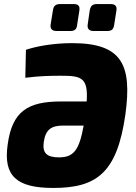

<svg xmlns="http://www.w3.org/2000/svg" viewBox="-20 -916 673 948"><path d="M259 -763H328C349 -763 359 -772 361 -794L372 -865C375 -886 367 -896 343 -896H278C254 -896 244 -887 241 -863L230 -795C227 -774 237 -763 259 -763ZM442 -763H510C532 -763 541 -772 544 -795L555 -865C558 -886 549 -896 525 -896H459C437 -896 427 -887 423 -864L413 -795C410 -774 420 -763 442 -763ZM336 -703C239 -703 154 -686 108 -670L105 -532C175 -541 230 -542 280 -542C381 -542 416 -534 408 -415H281C117 -415 40 -366 18 -203C-5 -46 63 12 243 12C458 12 558 -63 599 -350C633 -597 582 -703 336 -703ZM271 -139C209 -139 189 -162 196 -214C205 -276 232 -296 293 -296H393C371 -172 342 -139 271 -139Z"/></svg>

Font: Exo 2 Extra Bold
Style: Italic
Weight: 800
Italic angle: -8°
Designer: Natanael Gama
Version: Version 1.001;PS 001.001;hotconv 1.0.88;makeotf.lib2.5.64775